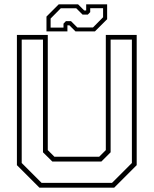

<svg xmlns="http://www.w3.org/2000/svg" viewBox="-20 -860 704 880"><path d="M160.5 0 57.5 -103V-700H199V-172L229.5 -141.5H434.5L465 -172V-700H606.5V-103L503.5 0ZM170.5 -22H493.5L584.5 -113V-678.5H487V-162L444.5 -119.5H220L177 -162V-678.5H79.5V-113ZM193 -716V-784L249 -840H338L366 -812H375V-840H471V-772L415 -716H326L298 -744H289V-716ZM212 -733.5H271V-751.5L282 -763H305.5L334.5 -734H406L452.5 -781V-822.5H393.5V-804.5L382.5 -793H358.5L329.5 -822H258.5L212 -775Z"/></svg>

Font: Tourney ExtraLight
Style: Regular
Weight: 250
Designer: Tyler Finck
Foundry: Etcetera Type Co
Version: Version 1.015